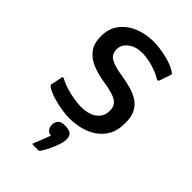

<svg xmlns="http://www.w3.org/2000/svg" viewBox="-207 -548 812 812"><g transform="rotate(45 199.5 -142.0)"><path d="M41 -93Q42 -100 46.5 -99Q51 -98 56 -95Q72 -86 96 -79Q120 -72 144.5 -68Q169 -64 187 -64Q213 -64 235 -71.5Q257 -79 271 -96Q285 -113 285 -139Q285 -171 260 -185.5Q235 -200 177 -208Q140 -214 107.5 -227Q75 -240 55 -266Q35 -292 35 -335Q35 -382 59.5 -413.5Q84 -445 123.5 -461Q163 -477 208 -477Q244 -477 286.5 -467Q329 -457 354 -440Q360 -436 360.5 -433.5Q361 -431 359 -426L343 -379Q340 -369 329 -375Q309 -388 275 -398.5Q241 -409 208 -409Q170 -409 145.5 -390Q121 -371 121 -343Q121 -312 146.5 -299Q172 -286 219 -279Q250 -274 276.5 -266.5Q303 -259 324 -245Q345 -231 356.5 -208Q368 -185 368 -148Q368 -104 351.5 -75Q335 -46 308 -28Q281 -10 248.5 -2.5Q216 5 184 5Q168 5 140.5 1Q113 -3 85 -11.5Q57 -20 38 -32Q34 -35 32 -37.5Q30 -40 31 -44ZM241 76Q241 92 233.5 113Q226 134 216.5 154Q207 174 197 188Q194 193 190 193Q183 193 173.5 193Q164 193 156 193Q152 192 152 190.5Q152 189 155 182Q161 170 169 148Q177 126 183 111Q166 110 159.5 99Q153 88 153 77Q153 60 162.5 49.5Q172 39 196 39Q216 39 228.5 46.5Q241 54 241 76Z"/></g></svg>

Font: Glory Thin Medium
Style: Regular
Weight: 500
Version: Version 1.011